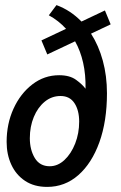

<svg xmlns="http://www.w3.org/2000/svg" viewBox="-20 -721 475 753"><path d="M165 12Q114 12 78.5 -11.5Q43 -35 24.5 -75Q6 -115 6 -164.5Q6 -235.5 33 -294.8Q60 -354 106.8 -390Q153.5 -426 212 -426Q253.5 -426 278.2 -408Q303 -390 315.5 -373Q316.5 -428.5 306 -475Q295.5 -521.5 274.5 -559L165.5 -507.5L142.5 -562.5L239 -608Q210 -640 171.5 -661L201.5 -701Q257 -680.5 299.5 -636.5L391.5 -680L414 -625.5L337 -589Q367 -542.5 383.2 -483Q399.5 -423.5 399.5 -355Q399.5 -246 369.8 -163.2Q340 -80.5 287.2 -34.2Q234.5 12 165 12ZM175 -69Q206.5 -69 232.8 -93.5Q259 -118 274.8 -158Q290.5 -198 290.5 -244Q290.5 -288.5 272 -316.5Q253.5 -344.5 217.5 -344.5Q182.5 -344.5 155.2 -322Q128 -299.5 112.5 -262Q97 -224.5 97 -179Q97 -133.5 116.5 -101.2Q136 -69 175 -69Z"/></svg>

Font: Cabin Condensed
Style: Italic
Weight: 400
Width: 3
Italic angle: -10°
Designer: Pablo Impallari
Foundry: Pablo Impallari. http://www.impallari.com Igino Marini. http://www.ikern.com
Version: Version 3.001; ttfautohint (v1.8.3)